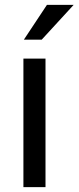

<svg xmlns="http://www.w3.org/2000/svg" viewBox="-20 -769 323 789"><path d="M76.2 0ZM76.2 0V-528.3H167V0ZM282.7 -749 151.4 -606H78.1L172.9 -749Z"/></svg>

Font: Heebo
Style: Regular
Weight: 400
Designer: Oded Ezer
Foundry: Meir Sadan
Version: Version 2.001; ttfautohint (v1.5.14-ce02) -l 8 -r 50 -G 200 